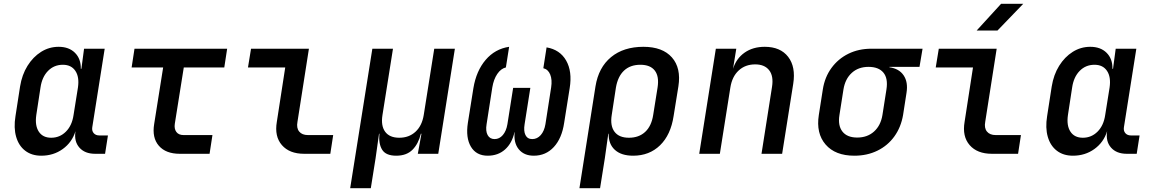

<svg xmlns="http://www.w3.org/2000/svg" viewBox="-20 -805 6040 1005"><path d="M196 10Q146 10 112 -16Q78 -42 64.5 -89Q51 -136 61 -197L85 -352Q95 -414 124 -460.5Q153 -507 195 -533.5Q237 -560 287 -560Q341 -560 372.5 -528.5Q404 -497 403 -445H406L420 -550H528L463 -139Q460 -120 470.5 -108Q481 -96 500 -96H545L530 0H478Q424 0 395.5 -32.5Q367 -65 375 -117V-118Q357 -60 308.5 -25Q260 10 196 10ZM248 -84Q293 -84 325 -116Q357 -148 365 -203L388 -347Q396 -402 374.5 -434Q353 -466 309 -466Q263 -466 231.5 -434Q200 -402 192 -347L170 -203Q162 -148 183 -116Q204 -84 248 -84Z M921 0Q848 0 811.5 -42Q775 -84 787 -156L834 -452H669L684 -550H1169L1154 -452H942L895 -157Q891 -131 903 -114.5Q915 -98 941 -98H1092L1077 0Z M1572 0Q1495 0 1455.5 -45.5Q1416 -91 1429 -167L1473 -452H1278L1294 -550H1597L1537 -167Q1531 -135 1546 -116.5Q1561 -98 1592 -98H1724L1709 0Z M1813 180 1929 -550H2037L1982 -203Q1973 -147 1996 -115.5Q2019 -84 2070 -84Q2121 -84 2155 -115.5Q2189 -147 2198 -203L2253 -550H2361L2274 0H2167L2186 -105H2183Q2170 -52 2139 -21Q2108 10 2054 10Q2000 10 1980.5 -21Q1961 -52 1966 -105H1964L1946 23L1921 180Z M2533 10Q2473 10 2445 -37Q2417 -84 2429 -162L2458 -344Q2473 -434 2522 -491.5Q2571 -549 2645 -560L2628 -452Q2602 -446 2583 -418Q2564 -390 2557 -348L2527 -155Q2521 -119 2532.5 -98Q2544 -77 2569 -77Q2594 -77 2612 -98Q2630 -119 2636 -155L2666 -345H2756L2726 -155Q2720 -119 2730.5 -98Q2741 -77 2766 -77Q2792 -77 2810.5 -98Q2829 -119 2835 -155L2865 -348Q2871 -388 2860 -415Q2849 -442 2824 -448L2841 -557Q2911 -545 2943.5 -488Q2976 -431 2962 -344L2933 -162Q2921 -81 2879 -35.5Q2837 10 2774 10Q2723 10 2695.5 -23.5Q2668 -57 2674 -113H2673Q2660 -55 2623.5 -22.5Q2587 10 2533 10Z M3013 180 3097 -353Q3113 -452 3178.5 -506Q3244 -560 3348 -560Q3448 -560 3497 -504.5Q3546 -449 3531 -353L3506 -198Q3491 -99 3435 -44.5Q3379 10 3294 10Q3232 10 3198.5 -20.5Q3165 -51 3166 -105H3164L3146 23L3121 180ZM3272 -84Q3324 -84 3357 -114.5Q3390 -145 3399 -203L3422 -347Q3431 -405 3407.5 -435.5Q3384 -466 3332 -466Q3279 -466 3246.5 -435.5Q3214 -405 3204 -347L3182 -203Q3173 -147 3196.5 -115.5Q3220 -84 3272 -84Z M3640 0 3727 -550H3834L3817 -445Q3834 -499 3877.5 -529.5Q3921 -560 3983 -560Q4065 -560 4105.5 -507.5Q4146 -455 4132 -366L4074 0H3966L4021 -350Q4030 -407 4006 -437.5Q3982 -468 3933 -468Q3881 -468 3846.5 -436Q3812 -404 3803 -347L3748 0Z M4452 10Q4352 10 4301.5 -48.5Q4251 -107 4266 -203L4287 -337Q4297 -401 4332 -449Q4367 -497 4420.5 -523.5Q4474 -550 4541 -550H4809L4793 -455H4636L4635 -453Q4686 -446 4710 -410.5Q4734 -375 4725 -319L4707 -203Q4696 -139 4661.5 -91Q4627 -43 4573 -16.5Q4519 10 4452 10ZM4467 -85Q4520 -85 4555 -116.5Q4590 -148 4599 -203L4620 -337Q4629 -395 4604 -425Q4579 -455 4526 -455Q4473 -455 4438.5 -423.5Q4404 -392 4395 -337L4374 -203Q4365 -148 4389.5 -116.5Q4414 -85 4467 -85Z M5172 0Q5095 0 5055.5 -45.5Q5016 -91 5029 -167L5073 -452H4878L4894 -550H5197L5137 -167Q5131 -135 5146 -116.5Q5161 -98 5192 -98H5324L5309 0ZM5092 -645 5220 -785H5336L5201 -645Z M5596 10Q5546 10 5512 -16Q5478 -42 5464.5 -89Q5451 -136 5461 -197L5485 -352Q5495 -414 5524 -460.5Q5553 -507 5595 -533.5Q5637 -560 5687 -560Q5741 -560 5772.5 -528.5Q5804 -497 5803 -445H5806L5820 -550H5928L5863 -139Q5860 -120 5870.5 -108Q5881 -96 5900 -96H5945L5930 0H5878Q5824 0 5795.5 -32.5Q5767 -65 5775 -117V-118Q5757 -60 5708.5 -25Q5660 10 5596 10ZM5648 -84Q5693 -84 5725 -116Q5757 -148 5765 -203L5788 -347Q5796 -402 5774.5 -434Q5753 -466 5709 -466Q5663 -466 5631.5 -434Q5600 -402 5592 -347L5570 -203Q5562 -148 5583 -116Q5604 -84 5648 -84Z"/></svg>

Font: JetBrains Mono NL SemiBold
Style: Italic
Weight: 600
Italic angle: -9°
Monospace: yes
Designer: Philipp Nurullin, Konstantin Bulenkov
Foundry: JetBrains
Version: Version 2.305; ttfautohint (v1.8.4.7-5d5b)